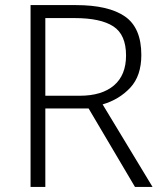

<svg xmlns="http://www.w3.org/2000/svg" viewBox="-20 -734 640 754"><path d="M278 -714Q406 -714 470.5 -669.5Q535 -625 535 -518Q535 -436 491.5 -389.5Q448 -343 383 -324L579 0H510L328 -308H158V0H100V-714ZM273 -663H158V-358H293Q380 -358 427.5 -398.5Q475 -439 475 -516Q475 -598 425 -630.5Q375 -663 273 -663Z"/></svg>

Font: Noto Sans Light
Style: Regular
Weight: 300
Designer: Monotype Design Team
Foundry: Monotype Imaging Inc.
Version: Version 2.007